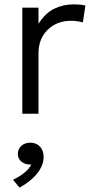

<svg xmlns="http://www.w3.org/2000/svg" viewBox="-20 -520 429 878"><path d="M82 0V-485H156V-411Q187.5 -461 228.8 -480.5Q270 -500 317 -500Q330 -500 343.8 -499Q357.5 -498 370.5 -495L359 -417.5Q331.5 -425 305.5 -425Q240.5 -425 198.2 -384Q156 -343 156 -276V0ZM69.5 338 39.5 302Q69.5 288 92.5 269Q115.5 250 122.5 232Q97 234 79.2 220.2Q61.5 206.5 61.5 184Q61.5 161.5 77.5 147Q93.5 132.5 118.5 132.5Q146 132.5 162.8 150.2Q179.5 168 179.5 198.5Q179.5 235 151 271.8Q122.5 308.5 69.5 338Z"/></svg>

Font: Geologica ExtraLight
Style: Regular
Weight: 200
Designer: Sindre Bremnes, Frode Helland
Foundry: Monokrom Skriftforlag AS
Version: Version 1.010; ttfautohint (v1.8.4.7-5d5b);gftools[0.9.28]